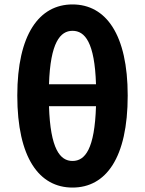

<svg xmlns="http://www.w3.org/2000/svg" viewBox="-20 -832 655 866"><path d="M413 -353C407 -160 364 -106 307 -106C251 -106 207 -160 201 -353ZM201 -452C207 -641 252 -693 307 -693C363 -693 407 -641 413 -452ZM307 -812C157 -812 58 -677 58 -401C58 -120 157 14 307 14C458 14 556 -120 556 -401C556 -676 458 -812 307 -812Z"/></svg>

Font: Source Han Sans SC Bold
Style: Regular
Weight: 700
Designer: Ryoko NISHIZUKA (kana & ideographs); Paul D. Hunt (Latin, Greek & Cyrillic); Wenlong ZHANG (bopomofo); Sandoll Communica
Foundry: Adobe Systems Incorporated
Version: Version 1.001;PS 1.001;hotconv 1.0.78;makeotf.lib2.5.61930